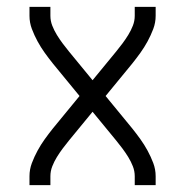

<svg xmlns="http://www.w3.org/2000/svg" viewBox="-20 -540 540 560"><path d="M66 0V-26Q66 -46 73 -64.5Q80 -83 89.5 -100.5Q99 -118 110.5 -134Q122 -150 134 -165L212 -260L134 -355Q122 -370 110.5 -386Q99 -402 89.5 -419.5Q80 -437 73 -455.5Q66 -474 66 -494V-520H127V-494Q127 -479 132.5 -465Q138 -451 146 -438Q154 -425 163 -413Q172 -401 181 -390L250 -306L319 -390Q328 -401 337 -413Q346 -425 354 -438Q362 -451 367.5 -465Q373 -479 373 -494V-520H434V-494Q434 -474 427 -455.5Q420 -437 410.5 -419.5Q401 -402 389.5 -386Q378 -370 366 -355L288 -260L366 -165Q378 -150 389.5 -134Q401 -118 410.5 -100.5Q420 -83 427 -64.5Q434 -46 434 -26V0H373V-26Q373 -41 367.5 -55Q362 -69 354 -82Q346 -95 337 -107Q328 -119 319 -130L250 -214L181 -130Q172 -119 163 -107Q154 -95 146 -82Q138 -69 132.5 -55Q127 -41 127 -26V0Z"/></svg>

Font: Iosevka Term Curly Light
Style: Regular
Weight: 300
Designer: Belleve Invis
Foundry: Belleve Invis
Version: Version 32.3.0